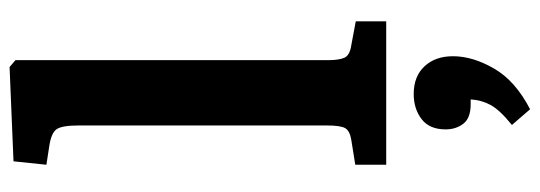

<svg xmlns="http://www.w3.org/2000/svg" viewBox="-374 -432 1100 391"><g transform="rotate(-90 175.5 -237.0)"><path d="M35 0V-63L85 -71Q104 -74 109.5 -83.5Q115 -93 115 -121V-626Q115 -660 107.5 -671Q100 -682 74 -686L35 -692L42 -759L234 -767L248 -755V-118Q248 -96 253 -85Q258 -74 279 -71L327 -62V0ZM148 293 116 256Q147 231 157 212Q167 193 168 172H158Q130 172 118.5 157Q107 142 107 121Q107 88 128 72Q149 56 179 56Q215 56 235.5 78Q256 100 256 136Q256 176 231 219.5Q206 263 148 293Z"/></g></svg>

Font: Literata SemiBold
Style: Regular
Weight: 600
Designer: Latin by Veronika Burian and Jose Scaglione. Greek by Irene Vlachou. Cyrillic by Vera Evstafieva.
Foundry: TypeTogether
Version: Version 3.103; ttfautohint (v1.8.4.7-5d5b);gftools[0.9.29]